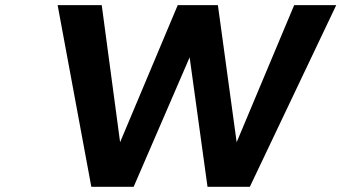

<svg xmlns="http://www.w3.org/2000/svg" viewBox="-20 -720 1316 740"><path d="M202.1 -700.2H372.1L442.9 -171.9L665 -700.2H819.8L892.1 -171.9L1113.8 -700.2H1275.9L942.9 0H779.8L710.9 -499L495.1 0H332Z"/></svg>

Font: Trueno SemiBold
Style: Italic
Weight: 600
Designer: Julieta Ulanovsky
Foundry: Julieta Ulanovsky
Version: Version 3.001b | FøM Fix